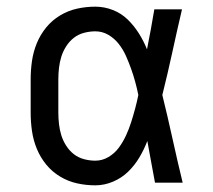

<svg xmlns="http://www.w3.org/2000/svg" viewBox="-20 -548 640 576"><path d="M266 8Q238 8 211 2Q184 -4 160 -18.5Q136 -33 118.5 -54.5Q101 -76 90.5 -101.5Q80 -127 76 -154.5Q72 -182 72 -210V-310Q72 -338 76 -365.5Q80 -393 90.5 -418.5Q101 -444 118.5 -465.5Q136 -487 160 -501.5Q184 -516 211 -522Q238 -528 266 -528Q293 -528 318.5 -518Q344 -508 363 -489.5Q382 -471 396.5 -448Q411 -425 421 -400Q427 -430 432.5 -460Q438 -490 443 -520H526Q511 -456 497 -391.5Q483 -327 467 -263Q483 -198 497.5 -132Q512 -66 528 0H445Q439 -31 433.5 -62Q428 -93 422 -125Q412 -99 398 -75.5Q384 -52 364.5 -33Q345 -14 319 -3Q293 8 266 8ZM266 -66Q287 -66 305.5 -77Q324 -88 336.5 -105Q349 -122 358 -141.5Q367 -161 373.5 -181.5Q380 -202 385.5 -222.5Q391 -243 395 -263Q391 -283 385.5 -303Q380 -323 373 -342.5Q366 -362 357.5 -381Q349 -400 336 -416.5Q323 -433 305 -443.5Q287 -454 266 -454Q249 -454 232 -449.5Q215 -445 201.5 -434.5Q188 -424 178.5 -409Q169 -394 164 -378Q159 -362 157 -344.5Q155 -327 155 -310V-210Q155 -193 157 -175.5Q159 -158 164 -142Q169 -126 178.5 -111Q188 -96 201.5 -85.5Q215 -75 232 -70.5Q249 -66 266 -66Z"/></svg>

Font: Zed Mono Extended
Style: Regular
Weight: 400
Width: 7
Monospace: yes
Designer: Belleve Invis
Foundry: Belleve Invis
Version: Version 1.0.0; ttfautohint (v1.8.4)